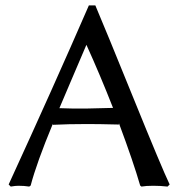

<svg xmlns="http://www.w3.org/2000/svg" viewBox="-20 -685 669 715"><path d="M301.8 -280.8Q324.2 -280.8 400.9 -283.2Q352.5 -406.7 301.8 -518.1Q281.7 -471.2 243.9 -382.6Q206.1 -293.9 201.2 -282.2Q208.5 -282.2 225.8 -281.5Q243.2 -280.8 252 -280.8ZM611.8 2 604 9.8Q578.1 6.8 550.8 6.8Q522.9 6.8 506.8 9.8L502 5.9Q477.1 -80.6 422.9 -226.1V-221.2Q346.7 -223.1 305.2 -223.1Q233.9 -223.1 176.8 -220.2V-224.1Q116.2 -78.1 94.2 5.9L88.9 9.8Q70.3 6.8 48.8 6.8Q37.1 6.8 20 9.8L12.2 2Q179.2 -361.8 311 -665H335Q372.6 -576.7 477.8 -317.4Q583 -58.1 611.8 2Z"/></svg>

Font: Linear Smooth Low Contrast
Style: Regular
Weight: 500
Designer: Philipp H. Poll, Flanker
Foundry: Philipp H. Poll, reworked by Flanker
Version: Version 1.010 | FøM Fix